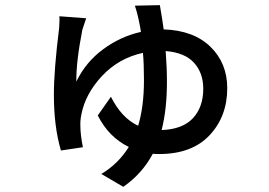

<svg xmlns="http://www.w3.org/2000/svg" viewBox="-20 -641 1040 743"><path d="M605.5 -137.7Q686.5 -140.6 726.6 -183.6Q766.6 -226.6 766.6 -297.9Q766.6 -358.4 731 -397.9Q695.3 -437.5 621.1 -443.4Q626 -379.9 626 -323.2Q626 -218.8 605.5 -137.7ZM502 -619.1 598.6 -621.1Q610.4 -552.7 613.3 -527.3Q729.5 -523.4 794.4 -460Q859.4 -396.5 859.4 -299.8Q859.4 -190.4 791 -117.7Q722.7 -44.9 595.7 -44.9Q579.1 -44.9 571.3 -45.9Q530.3 31.2 457 82L372.1 32.2Q437.5 -6.8 478.5 -72.3Q400.4 -110.4 358.4 -194.3L409.2 -266.6Q450.2 -184.6 514.6 -154.3Q537.1 -228.5 537.1 -331.1Q537.1 -393.6 533.2 -436.5Q439.5 -416 375 -347.2Q310.5 -278.3 294.9 -198.2Q290 -173.8 291 -154.3Q291 -120.1 300.8 -71.3L215.8 -58.6Q188.5 -150.4 188.5 -275.4Q188.5 -370.1 209 -534.2Q210.9 -566.4 210 -578.1L313.5 -570.3L298.8 -526.4Q274.4 -402.3 275.4 -325.2Q311.5 -400.4 378.9 -450.2Q446.3 -500 525.4 -517.6Q522.5 -538.1 515.6 -569.3Q509.8 -595.7 502 -619.1Z"/></svg>

Font: Gen Shin Gothic Medium
Style: Regular
Weight: 500
Designer: [Source Han Sans]
Ryoko NISHIZUKA  (kana & ideographs); Paul D. Hunt (Latin, Greek & Cyrillic); Wenlong ZHANG  (bopomofo
Version: Version 1.002.20150607